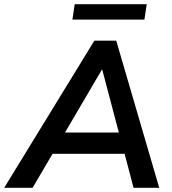

<svg xmlns="http://www.w3.org/2000/svg" viewBox="-58 -900 822 920"><path d="M-38 0 394 -705H499L705 0H582L532 -190L572 -163H158L208 -187L98 0ZM430 -566 240 -242 218 -265H545L518 -240L432 -566ZM289 -806 300 -880H645L634 -806Z"/></svg>

Font: Nunito Sans 12pt ExtraLight
Style: Italic
Weight: 200
Italic angle: -9°
Designer: Vernon Adams
Foundry: Vernon Adams
Version: Version 3.101;gftools[0.9.27]